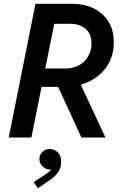

<svg xmlns="http://www.w3.org/2000/svg" viewBox="-20 -740 674 1033"><path d="M169.9 -272.5 189 -371.6H331.1Q374 -371.6 405.5 -389.2Q437 -406.7 454.6 -437.3Q472.2 -467.8 472.2 -505.4Q472.2 -559.1 439.7 -585.4Q407.2 -611.8 360.4 -611.8H231.4L254.4 -719.7H367.2Q432.1 -719.7 482.9 -695.3Q533.7 -670.9 563 -624.8Q592.3 -578.6 592.3 -512.7Q592.3 -441.4 557.6 -387.2Q522.9 -333 462.2 -302.7Q401.4 -272.5 323.2 -272.5ZM26.9 0 170.9 -719.7H293.5L148.9 0ZM418 0 284.7 -289.6 380.9 -356.4 547.4 0ZM183.6 272.9 161.1 239.7 217.3 203.1Q226.6 196.8 238.5 188.5Q250.5 180.2 259 168.7Q267.6 157.2 267.1 141.6H278.3Q278.8 151.4 271.7 161.9Q264.6 172.4 247.6 172.4Q228 172.4 210 156Q191.9 139.6 191.9 115.2Q191.9 93.3 208.3 77.4Q224.6 61.5 248.5 61.5Q271.5 61.5 290.3 78.9Q309.1 96.2 309.1 128.9Q309.1 167.5 289.1 191.7Q269 215.8 243.7 231.9Z"/></svg>

Font: Reddit Sans SemiBold
Style: Italic
Weight: 600
Italic angle: -11.25°
Designer: Stephen Hutchings
Version: Version 1.013